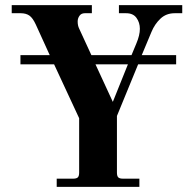

<svg xmlns="http://www.w3.org/2000/svg" viewBox="-20 -732 758 752"><path d="M25.9 -680.2V-711.9H339.8V-680.2H312Q298.3 -680.2 291.3 -670.2Q284.2 -660.2 284.2 -647.9Q284.2 -631.8 290 -620.1L337.9 -516.1H495.1L514.2 -562Q527.8 -594.2 527.8 -619.1Q527.8 -643.6 514.6 -661.9Q501.5 -680.2 474.1 -680.2H445.8V-711.9H693.8V-680.2H664.1Q630.9 -680.2 608.4 -658.9Q585.9 -637.7 573.2 -606.9L535.2 -516.1H669.9V-480H521L438 -277.8V-56.2Q438 -42.5 443.1 -37.4Q448.2 -32.2 461.9 -32.2H525.9V0H202.1V-32.2H266.1Q279.8 -32.2 284.9 -37.4Q290 -42.5 290 -56.2V-269L191.9 -480H60.1V-516.1H174.8L120.1 -636.2Q108.4 -661.6 95.2 -670.9Q82 -680.2 61 -680.2ZM354 -480 421.9 -333 481 -480Z"/></svg>

Font: Flanker Steampunk
Style: Bold
Weight: 700
Designer: Alexey Kryukov, Leonardo Di Lena
Foundry: Alexey Kryukov, Leonardo Di Lena
Version: 1.210